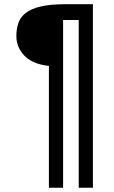

<svg xmlns="http://www.w3.org/2000/svg" viewBox="-20 -879 533 899"><path d="M209 0V-570.3Q132.8 -578.6 94.7 -617.9Q56.6 -657.2 56.6 -710.4Q56.6 -743.2 65.9 -770.8Q75.2 -798.3 100.1 -818.1Q125 -837.9 170.4 -848.6Q215.8 -859.4 288.1 -859.4H415V0H348.6V-785.2H275.4V0Z"/></svg>

Font: Antonio ExtraLight
Style: Regular
Weight: 250
Designer: Vernon Adams
Foundry: Vernon Adams
Version: Version 1.002